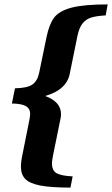

<svg xmlns="http://www.w3.org/2000/svg" viewBox="-20 -730 509 872"><path d="M75 27Q75 4 83 -33L113 -183Q117 -205 117 -212Q117 -236 98.5 -247.5Q80 -259 34 -260L48 -329Q104 -330 127 -346Q150 -362 158 -400L191 -560Q203 -619 225.5 -649.5Q248 -680 304 -695Q360 -710 469 -710L460 -660Q421 -658 396.5 -651Q372 -644 356 -625Q340 -606 332 -568L297 -396Q283 -322 185 -294Q257 -268 257 -212Q257 -199 255 -192L220 -20Q216 4 216 11Q216 46 238.5 57.5Q261 69 310 71L300 122Q211 122 162.5 112.5Q114 103 94.5 82.5Q75 62 75 27Z"/></svg>

Font: Trirong ExtraBold
Style: Italic
Weight: 800
Italic angle: -12°
Designer: Katatrad Team
Foundry: CadsonDemak
Version: Version 1.001